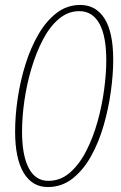

<svg xmlns="http://www.w3.org/2000/svg" viewBox="-20 -744 490 775"><path d="M173 11Q110 11 75.5 -46.5Q41 -104 41 -213Q41 -277 51.5 -347.5Q62 -418 83 -485Q104 -552 135.5 -606Q167 -660 209 -692Q251 -724 304 -724Q367 -724 402 -669Q437 -614 437 -502Q437 -444 427.5 -375Q418 -306 398.5 -238Q379 -170 347.5 -113.5Q316 -57 272.5 -23Q229 11 173 11ZM175 -14Q224 -14 262 -47Q300 -80 328 -134.5Q356 -189 374 -254Q392 -319 400.5 -383.5Q409 -448 409 -500Q409 -599 381 -649Q353 -699 300 -699Q255 -699 218 -668Q181 -637 153.5 -584.5Q126 -532 107 -468Q88 -404 78.5 -338Q69 -272 69 -213Q69 -117 96 -65.5Q123 -14 175 -14Z"/></svg>

Font: Noto Serif Tamil Condensed Thin
Style: Italic
Weight: 100
Width: 3
Italic angle: -12°
Designer: Indian Type Foundry, Tom Grace, and the Monotype Design Team
Foundry: Monotype Imaging Inc.
Version: Version 2.003; ttfautohint (v1.8.4.7-5d5b)